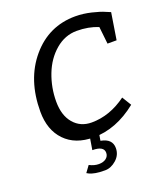

<svg xmlns="http://www.w3.org/2000/svg" viewBox="-165 -821 992 1151"><g transform="rotate(-20 331.5 -245.5)"><path d="M663 -660 636 -490H578L566 -600Q505 -625 430 -625Q355 -625 294 -573Q233 -521 201.5 -439Q170 -357 170 -268.5Q170 -180 213.5 -129Q257 -78 328 -78Q444 -78 550 -156L586 -97Q453 10 308 10Q192 10 126 -58.5Q60 -127 60 -244Q60 -448 171 -579Q282 -710 452 -710Q501 -710 553.5 -697.5Q606 -685 634 -672ZM223 155Q254 171 283 171Q312 171 329.5 157.5Q347 144 347 122Q347 79 274 79L287 0H346L339 43Q411 56 411 115Q411 159 377 189Q343 219 305 219Q235 219 204 202L193 196Z"/></g></svg>

Font: Bitter
Style: Italic
Weight: 400
Italic angle: -9°
Designer: Sol Matas
Foundry: Sol Matas
Version: Version 1.001